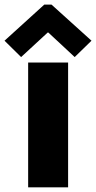

<svg xmlns="http://www.w3.org/2000/svg" viewBox="-42 -806 414 826"><path d="M79.1 0V-537.1H251V0ZM48.8 -560.5 -22.5 -630.9 148.4 -786.1H179.7L351.6 -630.9L279.3 -560.5L166 -666H163.1Z"/></svg>

Font: Reddit Sans Condensed Black
Style: Regular
Weight: 900
Designer: Stephen Hutchings
Foundry: Reddit
Version: Version 1.014